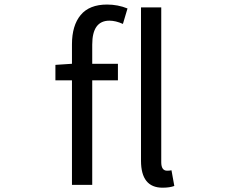

<svg xmlns="http://www.w3.org/2000/svg" viewBox="-20 -829 1040 861"><path d="M302.7 -543V-629.9Q302.7 -714.8 341.8 -761.7Q380.9 -808.6 460 -808.6Q508.8 -808.6 551.8 -791L531.2 -721.7Q499 -736.3 470.7 -736.3Q393.6 -736.3 393.6 -628.9V-543H508.8V-468.8H393.6V0H302.7V-468.8H228.5V-538.1ZM749 -65.4 761.7 4.9Q741.2 12.7 709 12.7Q612.3 12.7 612.3 -108.4V-795.9H703.1V-101.6Q703.1 -63.5 729.5 -63.5Q739.3 -63.5 749 -65.4Z"/></svg>

Font: GenEi Gothic M Regular
Style: Regular
Weight: 400
Designer: o_tamon (Modified); [Source Han Sans]
Ryoko NISHIZUKA  (kana & ideographs); Paul D. Hunt (Latin, Greek & Cyrillic); Wenl
Version: Version 1.1a;Original Version 1.004